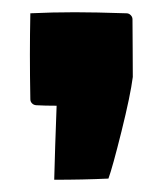

<svg xmlns="http://www.w3.org/2000/svg" viewBox="-20 -173 245 312"><path d="M28.6 -84.2Q28.6 -116.2 29.3 -151.4Q64.9 -153.1 101.6 -153.1Q133.8 -153.1 185.5 -151.4Q189.5 -151.4 192.4 -148.4Q195.3 -145.5 195.3 -141.6Q195.3 -124.8 195.6 -93.9Q195.8 -63 195.8 -47.9Q192.1 -18.6 177.4 40.6Q162.6 99.9 156.2 117.2Q115 119.1 68.1 119.1Q68.1 113.8 69.7 64Q71.3 14.2 72 -1.2Q52.7 -1.2 39.1 -2Q34.9 -2.2 32.1 -5Q29.3 -7.8 29.3 -11.7Q28.6 -50 28.6 -84.2Z"/></svg>

Font: Digitalt
Style: Medium
Weight: 500
Designer: gluk
Foundry: gluk
Version: Version 0.60